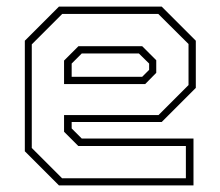

<svg xmlns="http://www.w3.org/2000/svg" viewBox="-20 -560 666 580"><path d="M468.5 -540 571.5 -437V-294.5L468.5 -191.5H196.5V-172L227 -141.5H564.5V0H158L55 -103V-437L158 -540ZM409.5 -420.5 452 -378V-340L418.5 -306H173.5V-377L217 -420.5ZM458 -518H168L76 -426V-113L167.5 -21.5H541.5V-119H216.5L173.5 -162V-212.5H459L549.5 -303V-427ZM399.5 -398.5H227L196.5 -368V-328H409.5L430.5 -349V-368Z"/></svg>

Font: Tourney ExtraLight
Style: Regular
Weight: 250
Designer: Tyler Finck
Foundry: Etcetera Type Co
Version: Version 1.015